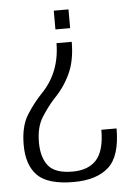

<svg xmlns="http://www.w3.org/2000/svg" viewBox="-51 -632 529 760"><g transform="rotate(-5 214.0 -252.0)"><path d="M251.5 -464H191Q190.5 -404 171 -355.8Q151.5 -307.5 115 -270.5Q84 -238.5 55.2 -193.5Q26.5 -148.5 26.5 -74Q26.5 7 68 48.2Q109.5 89.5 211.5 89.5Q302.5 89.5 350.5 46.2Q398.5 3 398.5 -107H338Q338 -24.5 305.8 11.8Q273.5 48 210.5 48Q141 48 114.2 14.5Q87.5 -19 87.5 -78.5Q87.5 -139.5 111.8 -177.8Q136 -216 163 -246Q203 -286 227.2 -337.8Q251.5 -389.5 251.5 -464ZM250 -518.5V-593H191.5V-518.5Z"/></g></svg>

Font: Anybody Light
Style: Regular
Weight: 300
Designer: Tyler Finck
Foundry: Etcetera Type Company
Version: Version 1.111; ttfautohint (v1.8.4)